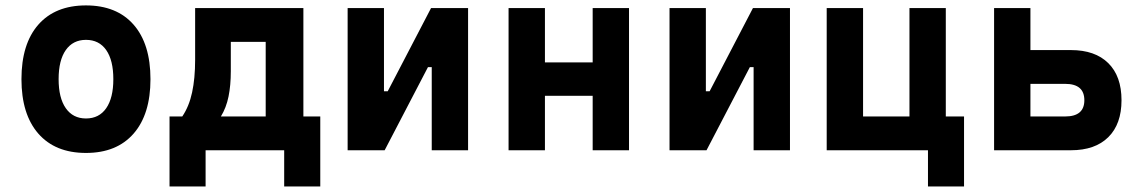

<svg xmlns="http://www.w3.org/2000/svg" viewBox="-20 -547 4142 699"><path d="M293 9.8Q181.2 9.8 119.6 -60.5Q58.1 -130.9 58.1 -258.8Q58.1 -387.2 119.6 -457.3Q181.2 -527.3 293 -527.3Q404.8 -527.3 466.3 -457.3Q527.8 -387.2 527.8 -258.8Q527.8 -130.9 466.3 -60.5Q404.8 9.8 293 9.8ZM293 -115.7Q340.8 -115.7 366.7 -153.1Q392.6 -190.4 392.6 -258.8Q392.6 -327.6 366.7 -364.7Q340.8 -401.9 293 -401.9Q245.6 -401.9 219.5 -364.7Q193.4 -327.6 193.4 -258.8Q193.4 -190.4 219.5 -153.1Q245.6 -115.7 293 -115.7Z M597.2 131.8V-123H643.6Q668.5 -159.7 679.4 -210.7Q690.4 -261.7 690.4 -329.1V-517.6H1084.5V-123H1146V131.8H1014.6V0H728.5V131.8ZM947.3 -123V-394.5H820.3V-287.6Q820.3 -236.3 812 -195.6Q803.7 -154.8 784.2 -123Z M1245.6 0V-517.6H1377.9V-214.8H1391.6L1549.3 -517.6H1684.1V0H1551.8V-302.7H1538.1L1380.4 0Z M2137.7 0V-198.2H1963.9V0H1831.5V-517.6H1963.9V-319.8H2137.7V-517.6H2270V0Z M2417.5 0V-517.6H2549.8V-214.8H2563.5L2721.2 -517.6H2856V0H2723.6V-302.7H2710L2552.2 0Z M2989.7 0V-517.6H3122.1V-123H3291V-517.6H3423.3V-123H3489.7V131.8H3358.4V0Z M3599.1 0V-517.6H3731.4V-364.7H3878.9Q3966.8 -364.7 4014.9 -317.1Q4063 -269.5 4063 -182.1Q4063 -95.2 4014.9 -47.6Q3966.8 0 3878.9 0ZM3731.4 -123H3857.9Q3927.7 -123 3927.7 -182.1Q3927.7 -241.7 3857.9 -241.7H3731.4Z"/></svg>

Font: Cascadia Code PL
Style: Bold
Weight: 700
Monospace: yes
Designer: Aaron Bell
Foundry: Saja Typeworks
Version: Version 2404.023; ttfautohint (v1.8.4)